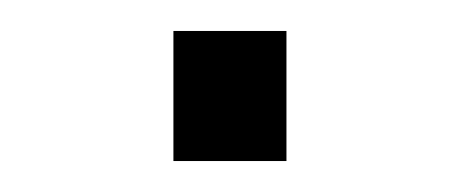

<svg xmlns="http://www.w3.org/2000/svg" viewBox="-20 -104 297 124"><path d="M92 0H165V-84H92Z"/></svg>

Font: Archivo ExtraLight
Style: Regular
Weight: 200
Designer: Hector Gatti
Foundry: Omnibus-Type
Version: Version 2.001